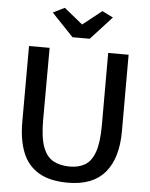

<svg xmlns="http://www.w3.org/2000/svg" viewBox="-63 -1027 846 1086"><g transform="rotate(5 360.0 -484.0)"><path d="M363.5 8Q260 8 196.8 -30Q133.5 -68 105.2 -139.5Q77 -211 77 -311L77.5 -743H194.5L193.5 -333.5Q193.5 -234 213.8 -180Q234 -126 272.8 -105Q311.5 -84 367 -84Q417 -84 452.8 -105.2Q488.5 -126.5 507.8 -180.5Q527 -234.5 527 -333.5V-743H643V-309Q643 -156 574 -74Q505 8 363.5 8ZM318 -814 195 -943.5 260.5 -976 366 -890.5 474 -976 536 -945 416 -814Z"/></g></svg>

Font: Koeln Type Sans
Style: Regular
Weight: 400
Designer: Eben Sorkin
Foundry: Eben Sorkin
Version: Version 2.001